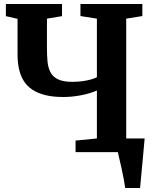

<svg xmlns="http://www.w3.org/2000/svg" viewBox="-20 -763 774 963"><path d="M608 180Q606 163 601.2 137.8Q596.5 112.5 590.5 85.5Q584.5 58.5 579.2 35.5Q574 12.5 571 0L533 -68.5H705.5Q704 -53 701.8 -27.8Q699.5 -2.5 696.8 27.2Q694 57 691.2 86.8Q688.5 116.5 686.2 141Q684 165.5 682.5 180ZM466 -309Q430 -293.5 385.5 -285Q341 -276.5 297 -276.5Q245 -276.5 206.5 -286.2Q168 -296 141.2 -314Q114.5 -332 98.5 -358.2Q82.5 -384.5 75.2 -417.5Q68 -450.5 68 -489.5V-668.5L9.5 -682V-743H291V-682L215.5 -669.5V-521Q215.5 -487.5 218 -457.2Q220.5 -427 231.8 -403.2Q243 -379.5 269.2 -366Q295.5 -352.5 342.5 -352.5Q367.5 -352.5 391.2 -355.5Q415 -358.5 434.5 -364Q454 -369.5 466 -375.5V-669.5L383.5 -682.5V-743H694V-682.5L613 -669.5V-68.5L694.5 -57V0H359V-58L466 -68.5Z"/></svg>

Font: Merriweather 24pt
Style: Bold
Weight: 700
Designer: Eben Sorkin
Foundry: Eben Sorkin
Version: Version 2.100